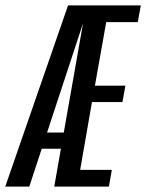

<svg xmlns="http://www.w3.org/2000/svg" viewBox="-56 -695 545 715"><path d="M-36.5 0H53L261 -632L269.5 -675H197.5ZM63 -141H197.5L208 -201.5H87.5ZM146 0H349.5L360.5 -62.5H242.5L286.5 -315H400L411 -376H297.5L339.5 -612.5H457L468.5 -675H265Z"/></svg>

Font: Anybody ExtraCondensed
Style: Italic
Weight: 400
Width: 2
Italic angle: -10°
Version: Version 1.113;gftools[0.9.25]